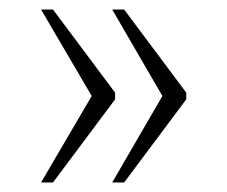

<svg xmlns="http://www.w3.org/2000/svg" viewBox="-20 -471 476 402"><path d="M215 -89 320 -270 215 -451H240L370 -277V-263L240 -89ZM66 -89 172 -270 66 -451H91L221 -277V-263L91 -89Z"/></svg>

Font: Noto Serif Lao SemiCondensed ExtraLight
Style: Regular
Weight: 200
Width: 4
Designer: Monotype Design Team
Foundry: Monotype Imaging Inc.
Version: Version 2.003; ttfautohint (v1.8.4.7-5d5b)